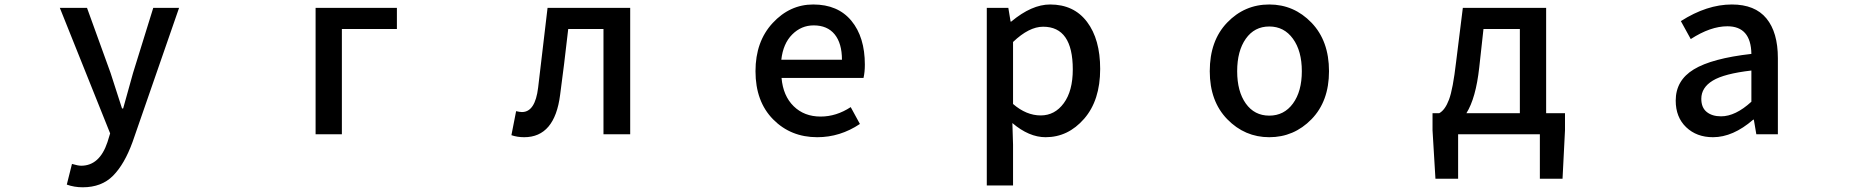

<svg xmlns="http://www.w3.org/2000/svg" viewBox="-20 -584 8040 835"><path d="M758.8 -549.8 556.6 33.2Q521.5 129.9 471.7 180.2Q421.9 230.5 339.8 230.5Q302.7 230.5 270.5 218.8L293 128.9Q319.3 136.7 333 136.7Q413.1 136.7 447.3 34.2L459 -3.9L240.2 -549.8H358.4L460.9 -266.6Q490.2 -174.8 510.7 -112.3H515.6L558.6 -266.6L646.5 -549.8Z M1352.5 0V-549.8H1706.1V-458H1466.8V0Z M2259.8 12.7Q2229.5 12.7 2204.1 3.9L2224.6 -100.6Q2240.2 -96.7 2250 -96.7Q2307.6 -96.7 2320.3 -203.1Q2347.7 -433.6 2361.3 -549.8H2720.7V0H2604.5V-458H2451.2Q2432.6 -293.9 2416 -171.9Q2392.6 12.7 2259.8 12.7Z M3534.2 12.7Q3418.9 12.7 3342.3 -64.9Q3265.6 -142.6 3265.6 -274.4Q3265.6 -403.3 3340.3 -483.9Q3415 -564.5 3516.6 -564.5Q3624 -564.5 3682.6 -493.7Q3741.2 -422.9 3741.2 -302.7Q3741.2 -270.5 3735.4 -245.1H3378.9Q3385.7 -167 3431.6 -122.1Q3477.5 -77.1 3548.8 -77.1Q3617.2 -77.1 3679.7 -118.2L3719.7 -44.9Q3633.8 12.7 3534.2 12.7ZM3377.9 -324.2H3641.6Q3641.6 -395.5 3609.9 -434.6Q3578.1 -473.6 3518.6 -473.6Q3464.8 -473.6 3425.3 -434.1Q3385.7 -394.5 3377.9 -324.2Z M4271.5 222.7V-549.8H4365.2L4375 -490.2H4377.9Q4466.8 -564.5 4546.9 -564.5Q4650.4 -564.5 4707.5 -488.8Q4764.6 -413.1 4764.6 -284.2Q4764.6 -147.5 4694.8 -67.4Q4625 12.7 4527.3 12.7Q4455.1 12.7 4382.8 -48.8L4385.7 44.9V222.7ZM4505.9 -82Q4567.4 -82 4606.4 -135.3Q4645.5 -188.5 4645.5 -282.2Q4645.5 -467.8 4516.6 -467.8Q4455.1 -467.8 4385.7 -401.4V-131.8Q4443.4 -82 4505.9 -82Z M5500 12.7Q5393.6 12.7 5317.4 -65.4Q5241.2 -143.6 5241.2 -274.4Q5241.2 -407.2 5316.9 -485.8Q5392.6 -564.5 5500 -564.5Q5607.4 -564.5 5683.6 -485.4Q5759.8 -406.2 5759.8 -274.4Q5759.8 -143.6 5683.6 -65.4Q5607.4 12.7 5500 12.7ZM5397.9 -133.8Q5435.5 -81.1 5500 -81.1Q5564.5 -81.1 5603 -133.8Q5641.6 -186.5 5641.6 -274.4Q5641.6 -362.3 5603 -415.5Q5564.5 -468.8 5500 -468.8Q5435.5 -468.8 5397.9 -415.5Q5360.4 -362.3 5360.4 -274.4Q5360.4 -186.5 5397.9 -133.8Z M6431.6 -458 6413.1 -290Q6398.4 -157.2 6357.4 -91.8H6589.8V-458ZM6704.1 -91.8H6786.1V-17.6L6775.4 193.4H6676.8V0H6321.3V193.4H6222.7L6210 -17.6V-91.8H6239.3Q6264.6 -105.5 6281.7 -150.9Q6298.8 -196.3 6312.5 -314.5L6341.8 -549.8H6704.1Z M7429.7 12.7Q7358.4 12.7 7313 -30.8Q7267.6 -74.2 7267.6 -146.5Q7267.6 -234.4 7346.2 -282.2Q7424.8 -330.1 7596.7 -349.6Q7594.7 -469.7 7492.2 -469.7Q7418.9 -469.7 7333 -414.1L7290 -492.2Q7403.3 -564.5 7511.7 -564.5Q7612.3 -564.5 7662.1 -503.9Q7711.9 -443.4 7711.9 -331.1V0H7618.2L7607.4 -63.5H7604.5Q7516.6 12.7 7429.7 12.7ZM7464.8 -78.1Q7527.3 -78.1 7596.7 -141.6V-277.3Q7478.5 -263.7 7428.7 -233.4Q7378.9 -203.1 7378.9 -154.3Q7378.9 -116.2 7402.3 -97.2Q7425.8 -78.1 7464.8 -78.1Z"/></svg>

Font: Gen Shin Gothic Monospace Medium
Style: Regular
Weight: 500
Designer: [Source Han Sans]
Ryoko NISHIZUKA  (kana & ideographs); Paul D. Hunt (Latin, Greek & Cyrillic); Wenlong ZHANG  (bopomofo
Version: Version 1.002.20150607